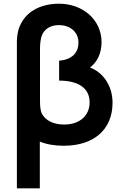

<svg xmlns="http://www.w3.org/2000/svg" viewBox="-20 -786 679 1056"><path d="M475 -414.6C517.7 -446.9 538.5 -496.9 538.5 -554.2C538.5 -677.1 435.4 -765.6 305.2 -765.6C205.2 -765.6 114.6 -724 82.3 -625C77.1 -606.2 74 -586.5 72.9 -562.5V250H199V-7.3C236.5 8.3 281.2 15.6 331.2 15.6C492.7 15.6 599 -70.8 599 -220.8C599 -315.6 545.8 -388.5 475 -414.6ZM333.3 -101C279.2 -101 228.1 -119.8 207.3 -167.7C202.1 -182.3 200 -205.2 200 -231.3V-518.8C200 -549 204.2 -578.1 212.5 -596.9C231.3 -634.4 266.7 -647.9 305.2 -647.9C362.5 -647.9 411.5 -612.5 411.5 -552.1C411.5 -491.7 370.8 -457.3 305.2 -452.1V-342.7C405.2 -342.7 472.9 -305.2 472.9 -222.9C472.9 -149 416.7 -101 333.3 -101Z"/></svg>

Font: Manrope3 Bold
Style: Regular
Weight: 700
Designer: Mikhail Sharanda
Foundry: Mikhail Sharanda
Version: Version 3.000;PS 003.000;hotconv 1.0.88;makeotf.lib2.5.64775